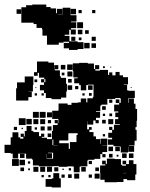

<svg xmlns="http://www.w3.org/2000/svg" viewBox="-20 -797 662 846"><path d="M128 -697H74V-765H95V-774H122V-777H184V-766H203V-760H227V-739H231V-758H255V-734H236V-733H255V-734H256V-763H290V-734H291V-730H317V-702H293V-699H316V-673H293V-667H314V-645H292V-666H285V-644H265V-639H286V-615H322V-611H348V-581H322V-577H284V-584H261V-608H284V-613H260V-609H239V-600H187V-640H167V-668H165V-674H141V-691H128ZM291 -758H315V-734H291ZM53 -756H73V-736H53ZM326 -753H340V-739H326ZM386 -753H400V-739H386ZM320 -699H346V-673H320ZM323 -666H343V-646H323ZM355 -664H371V-648H355ZM312 -635V-617H294V-635ZM384 -635H402V-617H384ZM339 -632V-620H327V-632ZM351 -608H375V-584H351ZM383 -606H403V-586H383ZM272 -367H249V-360H207V-365H182V-387H174V-399H156V-423H174V-434H161V-448H175V-435H180V-448H175V-455H152V-476H146V-463H130V-479H143V-526H193V-521H218V-494H219V-510H237V-492H221V-487H244V-461H248V-454H271V-428H275V-394H272ZM577 -317H584V-265H582V-237H577V-225H582V-177H573V-156H548V-154H571V-128H545V-151H544V-125H512V-151H508V-153H480V-159H456V-183H474V-190H457V-212H474V-224H461V-238H475V-225H482V-247H508V-250H487V-272H501V-281H488V-301H501V-306H483V-336H505V-343H490V-359H506V-344H512V-363H510V-365H488V-361H453V-336H427V-332H422V-307H403V-304H421V-278H403V-268H415V-254H401V-266H391V-248H365V-263H364V-227H372V-237H384V-225H374V-215H392V-196H403V-184H421V-164H423V-186H453V-156H431V-155H452V-127H431V-118H422V-97H396V-93H369V-90H365V-64H336V-63H331V-38H305V-63H300V-64H277V-62H239V-65H215V-64H151V-68H125V-94H121V-98H95V-120H88V-101H68V-120H60V-99H36V-120H27V-123H0V-159H27V-192H35V-214H61V-192H69V-186H83V-194H71V-208H85V-196H89V-220H97V-242H119V-220H127V-215H152V-197H161V-208H175V-194H164V-190H187V-184H209V-220H213V-246H234V-254H221V-268H235V-255H237V-273H210V-309H237V-312H238V-341H278V-335H295V-344H323V-346H336V-363H360V-346H365V-364H389V-370H392V-424H367V-422H360V-399H336V-422H329V-430H307V-452H322V-456H303V-484H301V-518H329V-520H367V-517H394V-493H399V-510H417V-492H400V-486H420V-489H456V-467H461V-478H475V-465H489V-480H507V-465H522V-457H544V-425H526V-423H540V-399H546V-397H574V-365H546V-363H544V-344H546V-363H570V-340H577ZM276 -513H300V-489H276ZM248 -511H268V-491H248ZM434 -505H442V-497H434ZM466 -503H470V-499H466ZM277 -482H299V-460H277ZM264 -477V-465H252V-477ZM120 -369H105V-354H51V-408H55V-434H89V-460H127V-422H125V-394H105V-393H120ZM280 -433V-449H296V-433ZM132 -447H144V-435H132ZM298 -401H278V-421H298ZM368 -421H388V-401H368ZM311 -418H325V-404H311ZM136 -409V-413H140V-409ZM556 -413H560V-409H556ZM384 -387V-375H372V-387ZM143 -376H133V-386H143ZM163 -376V-386H173V-376ZM343 -376V-386H353V-376ZM461 -358H475V-344H461ZM430 -329H446V-313H430ZM125 -304H151V-278H125ZM155 -304H181V-278H155ZM187 -302H209V-280H187ZM474 -297V-285H462V-297ZM433 -286V-296H443V-286ZM63 -276H93V-246H63ZM120 -249H96V-273H120ZM127 -272H149V-250H127ZM157 -272H179V-250H157ZM479 -250H457V-272H479ZM430 -269H446V-253H430ZM191 -254V-268H205V-254ZM177 -240V-222H159V-240ZM189 -240H207V-222H189ZM41 -238H55V-224H41ZM143 -236V-226H133V-236ZM81 -234V-228H75V-234ZM317 -171V-202H322V-210H282V-207H281V-178H241V-166H283V-141H288V-171ZM206 -209V-193H190V-209ZM443 -206V-196H433V-206ZM215 -182H211V-158H215V-157H233V-158H215ZM458 -151H478V-131H458ZM508 -131H488V-151H508ZM186 -118V-98H214V-124H191V-122H209V-100H187V-118ZM87 -121V-122H69V-121ZM518 -121H538V-101H518ZM548 -121H568V-101H548ZM476 -119V-103H460V-119ZM445 -118V-104H431V-118ZM494 -107V-115H502V-107ZM548 -91H568V-74H581V-28H576V-3H540V-8H524V5H495V6H441V-5H422V-34H421V-68H444V-73H430V-89H446V-75H451V-98H485V-96H513V-71H518V-67H535V-73H520V-89H536V-74H548ZM63 -66H33V-96H63ZM90 -69H66V-93H90ZM385 -74H371V-88H385ZM113 -76H103V-86H113ZM149 -40H127V-62H149ZM179 -40H157V-62H179ZM187 -62H209V-40H187ZM358 -41H338V-61H358ZM219 -42V-60H237V-42ZM86 -43H70V-59H86ZM400 -43V-59H416V-43ZM283 -46V-56H293V-46ZM112 -47H104V-55H112ZM255 -48V-54H261V-48ZM535 -35H524V-34H535ZM215 -34H241V-11H248V29H208V26H181V-8H208V-11H215ZM329 -10H307V-32H329ZM419 -10H397V-32H419ZM296 -13H280V-29H296ZM265 -14H251V-28H265ZM385 -14H371V-28H385ZM173 -16H163V-26H173ZM203 -26V-16H193V-26Z"/></svg>

Font: Rubik-Storm
Style: Regular
Weight: 400
Designer: NaN (generative design), Hubert & Fischer (Rubik source font outlines)
Foundry: NaN, Hubert & Fischer
Version: Version 1.000